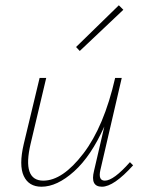

<svg xmlns="http://www.w3.org/2000/svg" viewBox="-20 -703 552 727"><path d="M447 -666 282 -510 268 -525 430 -683ZM472 -89 484 -77Q411 4 366 4Q321 4 336 -56L375 -224Q325 -112 260.5 -54Q196 4 137 4Q89 4 70 -36.5Q51 -77 70 -158L130 -408H155L96 -159Q63 -19 144 -19Q217 -19 295.5 -121.5Q374 -224 416 -408H441L360 -59Q351 -19 377 -19Q410 -19 472 -89Z"/></svg>

Font: EauTestText Extralight
Style: Italic
Weight: 250
Italic angle: -12°
Designer: Christian Thalmann (Catharsis Fonts)
Version: Version 0.001;PS 000.001;hotconv 1.0.88;makeotf.lib2.5.64775